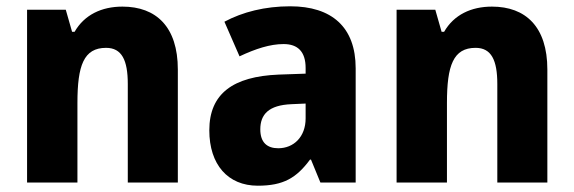

<svg xmlns="http://www.w3.org/2000/svg" viewBox="-20 -631 1824 610"><path d="M369 -610C303 -610 248 -584 217 -530H209L189 -600H66V-51H226V-304C226 -423 246 -479 317 -479C367 -479 386 -440 386 -364V-51H545V-410C545 -546 476 -610 369 -610Z M902 -611C822 -611 751 -593 693 -562L741 -452C792 -476 838 -491 881 -491C926 -491 951 -467 951 -415V-397L865 -394C721 -388 645 -334 645 -217C645 -108 704 -41 799 -41C881 -41 922 -66 965 -124H968L998 -51H1110V-414C1110 -545 1034 -611 902 -611ZM906 -300 951 -302V-255C951 -196 913 -160 864 -160C829 -160 807 -178 807 -220C807 -268 834 -297 906 -300Z M1543 -610C1477 -610 1422 -584 1391 -530H1383L1363 -600H1240V-51H1400V-304C1400 -423 1420 -479 1491 -479C1541 -479 1560 -440 1560 -364V-51H1719V-410C1719 -546 1650 -610 1543 -610Z"/></svg>

Font: Noto Sans Tamil UI SemiCondensed ExtraBold
Style: Regular
Weight: 800
Width: 4
Designer: Jelle Bosma - Monotype Design Team
Foundry: Monotype Imaging Inc.
Version: Version 2.004